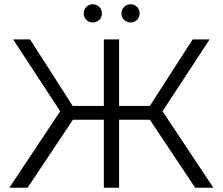

<svg xmlns="http://www.w3.org/2000/svg" viewBox="-20 -886 1051 906"><path d="M418 -780C441 -780 461 -798 461 -823C461 -847 441 -866 418 -866C394 -866 375 -847 375 -823C375 -798 394 -780 418 -780ZM596 -780C620 -780 639 -798 639 -823C639 -847 620 -866 596 -866C573 -866 553 -847 553 -823C553 -798 573 -780 596 -780ZM901 0H987L747 -361L969 -700H889L687 -386H542V-700H470V-386H323L122 -700H42L264 -361L24 0H110L324 -321H470V0H542V-321H687Z"/></svg>

Font: Talent
Style: Regular
Weight: 400
Designer: Mike Powis
Version: Version 1.001;hotconv 1.0.109;makeotfexe 2.5.65596